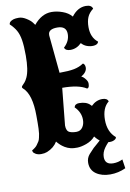

<svg xmlns="http://www.w3.org/2000/svg" viewBox="-103 -825 741 1094"><g transform="rotate(-10 267.0 -278.0)"><path d="M77.1 24.4Q58.1 24.4 45.4 17.1Q32.7 9.8 30.8 2.4L28.8 -4.9Q52.7 -19 60.5 -31.2Q68.8 -43 73 -49.6Q77.1 -56.2 80.1 -69.8L84.5 -92.3Q85.9 -100.6 86.7 -120.8Q87.4 -141.1 87.4 -153.8V-194.8Q87.4 -319.3 39.6 -361.3Q29.3 -369.6 39.6 -379.4Q44.9 -384.3 53 -393.6Q61 -402.8 68.8 -419.4Q87.4 -459.5 87.4 -543.5Q87.4 -599.6 81.8 -633.8Q76.2 -668 63.5 -690.4Q50.8 -712.9 28.3 -733.9Q28.3 -751.5 55.7 -759.8Q65.9 -762.7 85.4 -762.7Q105 -762.7 127.7 -748.5Q150.4 -734.4 160.6 -720.7L170.9 -706.5Q216.8 -762.7 274.4 -762.7Q305.2 -762.7 338.1 -750.7Q371.1 -738.8 390.1 -715.8Q425.3 -762.7 473.1 -762.7Q505.9 -762.7 511.7 -740.2Q487.3 -721.7 477.3 -698.2Q467.3 -674.8 467.3 -640.6Q467.3 -580.6 506.8 -550.3Q503.4 -536.6 486.3 -533Q469.2 -529.3 449 -534.4Q428.7 -539.6 415.5 -551.8L408.2 -559.1Q380.4 -531.2 344.2 -531.2Q315.4 -531.2 309.6 -550.3Q344.2 -582 344.2 -623.5Q344.2 -669.9 291.5 -669.9Q238.8 -669.9 238.8 -636.2V-631.8L259.8 -413.6Q313.5 -413.6 344.5 -419.7Q375.5 -425.8 398.9 -441.9Q403.8 -441.9 408 -434.8Q412.1 -427.7 412.1 -417.5Q412.1 -391.1 377.9 -370.6Q387.2 -367.7 396 -357.4Q412.1 -339.4 412.1 -325.7Q412.1 -301.8 402.3 -298.8L398.9 -297.9Q354.5 -326.7 259.8 -326.7L238.3 -112.3Q238.3 -79.6 257.8 -71.8Q272.5 -65.4 296.4 -65.4Q319.3 -65.4 332 -83.3Q344.7 -101.1 344.7 -127.4Q344.7 -170.9 310.1 -204.6Q314.9 -224.1 338.9 -224.1Q380.4 -224.1 401.4 -203.1L408.7 -195.8Q437 -224.1 473.1 -224.1Q501.5 -224.1 507.3 -204.6Q467.8 -173.3 467.8 -104Q467.8 -34.2 512.2 2.9Q512.2 15.1 491.7 22Q482.9 24.4 473.6 24.4Q425.3 24.4 390.6 -22Q371.1 1 338.9 12.7Q308.6 23.4 285.9 23.9Q263.2 24.4 249 21Q229.5 16.1 214.8 7.1Q200.2 -2 191.9 -9.8Q179.2 -21.5 171.9 -31.2Q152.3 2 111.3 18.6Q96.2 24.4 77.1 24.4ZM444.3 207Q396 207 363.5 184.6Q331.1 162.1 331.1 120.1Q331.1 92.3 348.9 72Q366.7 51.8 377 42Q386.7 32.7 399.2 22.7Q411.6 12.7 430.2 -4.9H495.1Q460.4 25.4 442.4 51Q424.3 76.7 424.3 103.5Q424.3 147.5 472.2 147.5Q501 147.5 526.4 134.8L534.2 187Q491.7 207 444.3 207Z"/></g></svg>

Font: Sancreek
Style: Regular
Weight: 400
Designer: Vernon Adams
Foundry: Vernon Adams
Version: Version 1.100; ttfautohint (v1.8.4.7-5d5b)